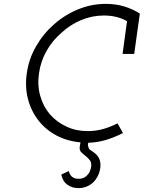

<svg xmlns="http://www.w3.org/2000/svg" viewBox="-20 -728 741 990"><path d="M612 -450H672L701 -658Q664 -682 620 -695Q576 -708 525 -708Q451 -708 382 -679.5Q313 -651 258 -602Q203 -554 165.5 -488.5Q128 -423 118 -349Q108 -279 124.5 -216.5Q141 -154 179 -106Q216 -59 271 -29.5Q326 0 395 6L391 29Q389 47 399 57Q409 67 422 77Q434 86 443.5 98.5Q453 111 450 133Q447 147 442 158Q437 169 428 177Q420 186 409 190Q398 194 385 194Q363 194 350.5 182.5Q338 171 335 154L296 172Q303 207 327.5 224.5Q352 242 384 242Q407 242 426.5 234Q446 226 461 212Q475 198 484.5 179Q494 160 497 138Q500 116 494 96.5Q488 77 468 61Q458 53 447 46.5Q436 40 434 22Q433 21 433.5 17Q434 13 435 8Q482 7 526.5 -6.5Q571 -20 614 -42L586 -92Q549 -73 511 -62.5Q473 -52 432 -52Q372 -52 322 -75.5Q272 -99 237 -139Q203 -179 187.5 -233.5Q172 -288 181 -349Q189 -410 219.5 -464.5Q250 -519 297 -559Q342 -601 398.5 -624.5Q455 -648 516 -648Q549 -648 578.5 -641Q608 -634 635 -619Z"/></svg>

Font: Josefin Slab Thin SemiBold
Style: Italic
Weight: 600
Italic angle: -12°
Version: Version 2.000